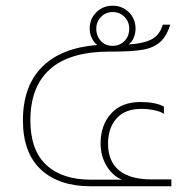

<svg xmlns="http://www.w3.org/2000/svg" viewBox="-20 -650 658 670"><path d="M373 -630Q407 -630 430 -607Q453 -584 453 -550Q453 -534 447 -519Q441 -504 429 -495Q476 -497 506.5 -511.5Q537 -526 548 -564H574Q562 -524 539 -503.5Q516 -483 478.5 -476.5Q441 -470 376 -470H363Q224 -470 155 -409Q86 -348 86 -230Q86 -126 141.5 -74.5Q197 -23 297 -23H406Q373 -36 352 -71Q331 -106 331 -149Q331 -213 367.5 -253.5Q404 -294 470 -294Q523 -294 552 -278V-253Q540 -261 518 -265.5Q496 -270 473 -270Q416 -270 386.5 -236.5Q357 -203 357 -149Q357 -87 395.5 -55.5Q434 -24 508 -24H578V0H297Q185 0 122.5 -58.5Q60 -117 60 -230Q60 -349 126.5 -416Q193 -483 319 -493Q307 -503 300 -518Q293 -533 293 -550Q293 -584 316 -607Q339 -630 373 -630ZM373 -490Q398 -490 414.5 -507Q431 -524 431 -550Q431 -574 414.5 -591Q398 -608 373 -608Q349 -608 332.5 -591Q316 -574 316 -550Q316 -524 332 -507Q348 -490 373 -490Z"/></svg>

Font: Prompt Thin
Style: Regular
Weight: 100
Designer: Katatrad Team
Foundry: CadsonDemak
Version: Version 1.030